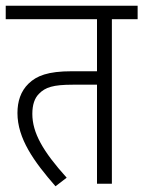

<svg xmlns="http://www.w3.org/2000/svg" viewBox="-20 -642 501 671"><path d="M371 -575H461V-622H0V-575H319V-393H231C147 -393 108 -377 80 -350C52 -323 41 -287 41 -247C41 -158 98 -78 174 9L213 -21C130 -113 93 -178 93 -244C93 -276 101 -299 116 -314C138 -337 166 -346 234 -346H319V0H371Z"/></svg>

Font: Noto Sans Devanagari Condensed Light
Style: Regular
Weight: 300
Width: 3
Designer: Jelle Bosma - Monotype Design Team
Foundry: Monotype Imaging Inc.
Version: Version 2.004